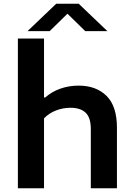

<svg xmlns="http://www.w3.org/2000/svg" viewBox="-20 -1016 721 1036"><path d="M76.5 -808H217.5V-490H224Q259.5 -521.5 306 -537.8Q352.5 -554 404 -554Q499 -554 555 -498.5Q611 -443 611 -327V0H470V-319.5Q470 -381.5 442 -408Q414 -434.5 360 -434.5Q320 -434.5 282.2 -420Q244.5 -405.5 217.5 -377.5V0H76.5ZM559.5 -848H440L344 -942L248 -848H128.5L283.5 -996H404.5Z"/></svg>

Font: Encode Sans Expanded SemiBold
Style: Regular
Weight: 600
Width: 7
Designer: Multiple Designers
Foundry: Impallari Type
Version: Version 2.000